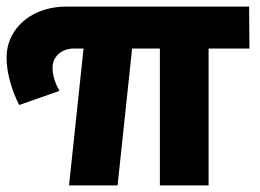

<svg xmlns="http://www.w3.org/2000/svg" viewBox="-37 -561 787 581"><path d="M594.2 -414.1V0H446.8V-414.1H362.8L318.8 0H171.9L215.8 -414.1H187Q158.2 -414.1 139.6 -397Q121.1 -379.9 122.1 -354Q122.1 -339.8 127.4 -321.5Q132.8 -303.2 143.1 -286.1L21 -243.2Q3.9 -276.4 -6.6 -314.7Q-17.1 -353 -17.1 -386.2Q-17.1 -430.2 6.3 -465.6Q29.8 -501 70.8 -521Q111.8 -541 164.1 -541H716.8L717.8 -414.1Z"/></svg>

Font: Argentum Sans
Style: Bold
Weight: 700
Designer: Julieta Ulanovsky (Modified by Cristiano Sobral)
Foundry: Julieta Ulanovsky
Version: Version 1.000; ttfautohint (v1.5.65-e2d9)